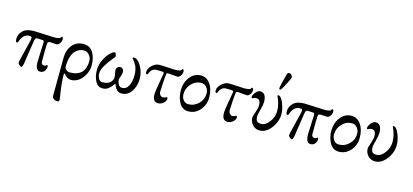

<svg xmlns="http://www.w3.org/2000/svg" viewBox="-75 -1287 4648 2162"><g transform="rotate(15 2249.0 -206.0)"><path d="M506 -430Q521 -430 521 -399Q521 -377 504 -354.5Q487 -332 469 -332Q454 -332 428 -334Q402 -336 397 -336Q379 -336 371.5 -330.5Q364 -325 363 -305Q360 -261 360 -99Q360 -82 370 -73Q380 -64 392 -64Q401 -64 409 -67.5Q417 -71 421.5 -74.5Q426 -78 427 -78Q437 -78 437 -62Q437 -33 419 -9.5Q401 14 367 14Q313 14 313 -86Q313 -111 317.5 -199Q322 -287 322 -312Q322 -337 308 -337L241 -340Q229 -341 222.5 -331.5Q216 -322 212 -299L172 -34Q164 17 149 17Q139 17 124.5 2.5Q110 -12 110 -20Q110 -36 119 -70L171 -284Q178 -311 178 -329Q178 -345 149 -345Q77 -345 45 -247Q41 -236 31 -236Q15 -236 15 -276Q15 -327 56 -368.5Q97 -410 185 -410Q227 -410 309.5 -405Q392 -400 423 -400Q452 -400 470 -404.5Q488 -409 493 -415Q498 -421 500.5 -425.5Q503 -430 506 -430Z M874 -246Q874 -284 848 -314.5Q822 -345 786 -345Q759 -345 734.5 -334.5Q710 -324 686 -300Q662 -276 647.5 -228Q633 -180 633 -112Q633 -95 652 -79.5Q671 -64 692 -64Q874 -64 874 -246ZM634 -22Q634 20 639 78Q642 115 648.5 158Q655 201 659.5 228.5Q664 256 664 263Q664 277 659 281Q654 285 639 285Q615 285 598 272Q581 259 581 234Q581 228 582.5 34Q584 -160 584 -204Q584 -296 633 -355Q682 -414 764 -414Q837 -414 874.5 -354Q912 -294 912 -208Q912 -122 858 -54Q804 14 724 14Q683 14 644 -37Q635 -42 634 -22Z M1251 -108Q1265 -49 1305 -49Q1358 -49 1382.5 -100Q1407 -151 1407 -220Q1407 -256 1400 -286.5Q1393 -317 1382.5 -336.5Q1372 -356 1361.5 -370Q1351 -384 1344 -391Q1337 -398 1337 -399Q1337 -414 1346 -414Q1394 -414 1434 -345.5Q1474 -277 1474 -200Q1474 -115 1432 -50.5Q1390 14 1317 14Q1282 14 1261 -8Q1240 -30 1233 -52Q1226 -74 1224 -74Q1220 -74 1205.5 -52Q1191 -30 1162.5 -8Q1134 14 1097 14Q1039 14 1010.5 -41.5Q982 -97 982 -170Q982 -234 1012.5 -294Q1043 -354 1075.5 -384Q1108 -414 1124 -414Q1134 -414 1140.5 -399Q1147 -384 1147 -370Q1147 -366 1114.5 -328Q1082 -290 1049.5 -236Q1017 -182 1017 -140Q1017 -106 1033 -79Q1049 -52 1078 -52Q1134 -52 1165 -78Q1196 -104 1196 -147Q1196 -158 1190 -183.5Q1184 -209 1184 -219Q1184 -241 1196.5 -255.5Q1209 -270 1232 -270Q1247 -270 1259 -257Q1271 -244 1271 -221Q1271 -195 1249 -137Q1246 -127 1251 -108Z M1914 -430Q1929 -430 1929 -399Q1929 -377 1912 -354.5Q1895 -332 1877 -332Q1862 -332 1818 -336.5Q1774 -341 1769 -341Q1752 -341 1749 -329Q1744 -300 1739 -218.5Q1734 -137 1734 -119Q1734 -94 1748.5 -79Q1763 -64 1776 -64Q1785 -64 1796 -67.5Q1807 -71 1814.5 -74.5Q1822 -78 1823 -78Q1833 -78 1833 -62Q1833 -35 1805 -10.5Q1777 14 1741 14Q1679 14 1679 -76Q1679 -106 1698.5 -215Q1718 -324 1718 -327Q1718 -341 1702 -343L1635 -345Q1573 -345 1551 -279Q1547 -268 1537 -268Q1524 -268 1524 -296Q1524 -332 1563.5 -370Q1603 -408 1649 -408Q1691 -408 1745.5 -404Q1800 -400 1831 -400Q1860 -400 1878 -404.5Q1896 -409 1901 -415Q1906 -421 1908.5 -425.5Q1911 -430 1914 -430Z M2244 -235Q2244 -273 2219.5 -303.5Q2195 -334 2159 -334Q2091 -334 2042.5 -282Q1994 -230 1994 -160Q1994 -121 2016.5 -92.5Q2039 -64 2074 -64Q2144 -64 2194 -114Q2244 -164 2244 -235ZM2094 14Q2026 14 1990 -49Q1954 -112 1954 -195Q1954 -283 2004 -348.5Q2054 -414 2134 -414Q2183 -414 2218.5 -380Q2254 -346 2269 -298Q2284 -250 2284 -195Q2284 -111 2229.5 -48.5Q2175 14 2094 14Z M2724 -430Q2739 -430 2739 -399Q2739 -377 2722 -354.5Q2705 -332 2687 -332Q2672 -332 2628 -336.5Q2584 -341 2579 -341Q2562 -341 2559 -329Q2554 -300 2549 -218.5Q2544 -137 2544 -119Q2544 -94 2558.5 -79Q2573 -64 2586 -64Q2595 -64 2606 -67.5Q2617 -71 2624.5 -74.5Q2632 -78 2633 -78Q2643 -78 2643 -62Q2643 -35 2615 -10.5Q2587 14 2551 14Q2489 14 2489 -76Q2489 -106 2508.5 -215Q2528 -324 2528 -327Q2528 -341 2512 -343L2445 -345Q2383 -345 2361 -279Q2357 -268 2347 -268Q2334 -268 2334 -296Q2334 -332 2373.5 -370Q2413 -408 2459 -408Q2501 -408 2555.5 -404Q2610 -400 2641 -400Q2670 -400 2688 -404.5Q2706 -409 2711 -415Q2716 -421 2718.5 -425.5Q2721 -430 2724 -430Z M3053 -512Q3040 -490 3029 -490Q3020 -490 3020 -503Q3020 -531 3061 -679Q3066 -697 3086 -697Q3100 -697 3112 -683Q3124 -669 3124 -656Q3124 -649 3097.5 -595.5Q3071 -542 3053 -512ZM2849 -256Q2849 -328 2801 -328Q2783 -328 2769 -322L2754 -315Q2744 -315 2744 -327Q2744 -352 2770.5 -383Q2797 -414 2822 -414Q2894 -414 2894 -307Q2894 -278 2877 -214Q2860 -150 2860 -140Q2860 -96 2874 -79Q2888 -62 2923 -62Q2976 -62 3019.5 -120.5Q3063 -179 3063 -249Q3063 -291 3052.5 -330.5Q3042 -370 3031 -393L3021 -416Q3021 -424 3029 -424Q3062 -424 3090 -355.5Q3118 -287 3118 -227Q3118 -137 3059 -61.5Q3000 14 2927 14Q2877 14 2844 -22Q2811 -58 2811 -106Q2811 -116 2830 -171.5Q2849 -227 2849 -256Z M3659 -430Q3674 -430 3674 -399Q3674 -377 3657 -354.5Q3640 -332 3622 -332Q3607 -332 3581 -334Q3555 -336 3550 -336Q3532 -336 3524.5 -330.5Q3517 -325 3516 -305Q3513 -261 3513 -99Q3513 -82 3523 -73Q3533 -64 3545 -64Q3554 -64 3562 -67.5Q3570 -71 3574.5 -74.5Q3579 -78 3580 -78Q3590 -78 3590 -62Q3590 -33 3572 -9.5Q3554 14 3520 14Q3466 14 3466 -86Q3466 -111 3470.5 -199Q3475 -287 3475 -312Q3475 -337 3461 -337L3394 -340Q3382 -341 3375.5 -331.5Q3369 -322 3365 -299L3325 -34Q3317 17 3302 17Q3292 17 3277.5 2.5Q3263 -12 3263 -20Q3263 -36 3272 -70L3324 -284Q3331 -311 3331 -329Q3331 -345 3302 -345Q3230 -345 3198 -247Q3194 -236 3184 -236Q3168 -236 3168 -276Q3168 -327 3209 -368.5Q3250 -410 3338 -410Q3380 -410 3462.5 -405Q3545 -400 3576 -400Q3605 -400 3623 -404.5Q3641 -409 3646 -415Q3651 -421 3653.5 -425.5Q3656 -430 3659 -430Z M3999 -235Q3999 -273 3974.5 -303.5Q3950 -334 3914 -334Q3846 -334 3797.5 -282Q3749 -230 3749 -160Q3749 -121 3771.5 -92.5Q3794 -64 3829 -64Q3899 -64 3949 -114Q3999 -164 3999 -235ZM3849 14Q3781 14 3745 -49Q3709 -112 3709 -195Q3709 -283 3759 -348.5Q3809 -414 3889 -414Q3938 -414 3973.5 -380Q4009 -346 4024 -298Q4039 -250 4039 -195Q4039 -111 3984.5 -48.5Q3930 14 3849 14Z M4194 -256Q4194 -328 4146 -328Q4128 -328 4114 -322L4099 -315Q4089 -315 4089 -327Q4089 -352 4115.5 -383Q4142 -414 4167 -414Q4239 -414 4239 -307Q4239 -278 4222 -214Q4205 -150 4205 -140Q4205 -96 4219 -79Q4233 -62 4268 -62Q4321 -62 4364.5 -120.5Q4408 -179 4408 -249Q4408 -291 4397.5 -330.5Q4387 -370 4376 -393L4366 -416Q4366 -424 4374 -424Q4407 -424 4435 -355.5Q4463 -287 4463 -227Q4463 -137 4404 -61.5Q4345 14 4272 14Q4222 14 4189 -22Q4156 -58 4156 -106Q4156 -116 4175 -171.5Q4194 -227 4194 -256Z"/></g></svg>

Font: EB Garamond 08
Style: Regular
Weight: 400
Version: Version 0.016 ; ttfautohint (v1.5)